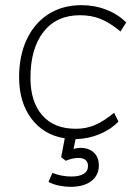

<svg xmlns="http://www.w3.org/2000/svg" viewBox="-20 -532 527 744"><path d="M98 -230Q98 -138 143.5 -85.5Q189 -33 274 -33Q314 -33 348 -47.5Q382 -62 422 -95L439 -61Q409 -30 365.5 -12Q322 6 273 7L265 45Q278 41 292 41Q324 41 343.5 59Q363 77 363 109Q363 147 334 169.5Q305 192 253 192Q233 192 210 187.5Q187 183 168 173L183 138Q219 152 256 152Q288 152 304.5 141.5Q321 131 321 111Q321 96 311.5 88Q302 80 284 80Q261 80 235 91L217 77L231 4Q149 -9 101.5 -72.5Q54 -136 54 -233Q54 -316 83.5 -379Q113 -442 167.5 -477Q222 -512 296 -512Q347 -512 392 -494.5Q437 -477 469 -445L447 -410Q406 -444 370 -458.5Q334 -473 290 -473Q199 -473 148.5 -408.5Q98 -344 98 -230Z"/></svg>

Font: Muli ExtraLight
Style: Italic
Weight: 275
Italic angle: -4.541°
Designer: Vernon Adams
Foundry: Vernon Adams
Version: Version 2.001